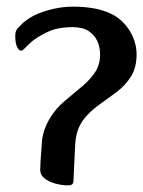

<svg xmlns="http://www.w3.org/2000/svg" viewBox="-20 -545 431 578"><path d="M184.8 13Q166.2 13 146.7 7.7Q127.2 2.4 114.1 -8Q101 -18.3 101 -33.8Q101 -43.9 102.2 -63.1Q103.3 -82.2 106.6 -122.1Q109.6 -152.5 127.7 -184.9Q145.9 -217.2 176.5 -242.5Q202.6 -264.6 226.7 -284.5Q250.8 -304.4 266.1 -327.3Q281.3 -350.3 281.3 -381Q281.3 -402.6 273 -421.2Q264.7 -439.8 246.6 -451.6Q228.5 -463.3 197.8 -463.3Q152.9 -463.3 121.6 -448.1Q90.4 -433 71.5 -416.5Q60.1 -404.9 53.5 -398.6Q46.9 -392.3 44.6 -392.3Q36.8 -392.3 31.3 -403.8Q25.9 -415.4 25.9 -437.8Q25.9 -446.3 28.5 -452.6Q31.1 -458.9 36.8 -463.3Q62.8 -493.6 109 -509.3Q155.2 -525 200.7 -525Q230 -525 258.7 -520.5Q287.4 -515.9 312.1 -504.6Q336.9 -493.3 354.5 -473.5Q371.4 -455.2 381.3 -431.1Q391.2 -407 391.2 -381.4Q391.2 -341 374.1 -314.3Q356.9 -287.5 332.6 -269.2Q308.3 -250.9 286.6 -235.6Q249.9 -210.4 229.8 -182.8Q209.7 -155.2 206.6 -114Q205.6 -94.2 204.4 -70.5Q203.2 -46.8 202.4 -27.6Q201.5 -8.4 201.2 -0.9Q201.2 6.2 197.5 9.6Q193.7 13 184.8 13Z"/></svg>

Font: Briem Hand Thin
Style: Regular
Weight: 100
Designer: Gunnlaugur SE Briem, Eben Sorkin
Foundry: Sorkin Type Co.
Version: Version 1.003